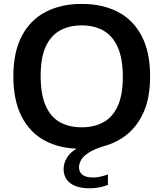

<svg xmlns="http://www.w3.org/2000/svg" viewBox="-20 -770 856 1006"><path d="M451 216.5Q382.5 216.5 348 189.5Q313.5 162.5 313.5 116.5Q313.5 76.5 340.8 42.5Q368 8.5 435.5 -16L428.5 9.5H403.5Q295.5 9.5 216.2 -32.5Q137 -74.5 93.5 -159Q50 -243.5 50 -370Q50 -497.5 94.5 -581.8Q139 -666 219.5 -707.8Q300 -749.5 408 -749.5Q516.5 -749.5 597 -708Q677.5 -666.5 722 -582.2Q766.5 -498 766.5 -370Q766.5 -261.5 734.8 -187.5Q703 -113.5 650 -69.2Q597 -25 531.5 -6.5Q477.5 9.5 447.5 28.2Q417.5 47 405.8 66.8Q394 86.5 394 106.5Q394 132 412.2 146Q430.5 160 468.5 160Q485 160 503.2 156.2Q521.5 152.5 545.5 144V199Q524 207 500.8 211.8Q477.5 216.5 451 216.5ZM408 -103Q474.5 -103 523 -130.2Q571.5 -157.5 597.5 -215.8Q623.5 -274 623.5 -367Q623.5 -463 597 -522.5Q570.5 -582 522.2 -609.5Q474 -637 408 -637Q342.5 -637 294 -610Q245.5 -583 219.2 -525Q193 -467 193 -373Q193 -276 219 -216.8Q245 -157.5 293.2 -130.2Q341.5 -103 408 -103Z"/></svg>

Font: Encode Sans SC SemiExpanded SemiBold
Style: Regular
Weight: 600
Width: 6
Designer: Multiple Designers
Foundry: Impallari Type
Version: Version 3.002